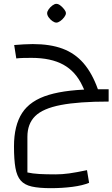

<svg xmlns="http://www.w3.org/2000/svg" viewBox="-20 -709 587 1002"><path d="M245 273Q184 273 146 264.5Q108 256 88 233Q68 210 60.5 167Q53 124 53 55Q53 -54 95.5 -119.5Q138 -185 235 -214Q332 -243 491 -243L547 -179Q391 -179 297.5 -161Q204 -143 163.5 -103Q123 -63 123 5V191Q150 197 184.5 199Q219 201 270 201Q304 201 340.5 196Q377 191 434 179L445 245Q412 259 358.5 266Q305 273 245 273ZM547 -179Q487 -179 458 -196.5Q429 -214 410 -261Q375 -336 310.5 -371.5Q246 -407 144 -407Q121 -407 101 -406.5Q81 -406 65 -404L54 -474Q79 -476 103.5 -477.5Q128 -479 151 -479Q242 -479 306.5 -455Q371 -431 416 -379Q461 -327 491 -243H547ZM274 -591Q265 -591 253.5 -599Q242 -607 234 -618.5Q226 -630 226 -640Q226 -649 234 -660.5Q242 -672 253.5 -680.5Q265 -689 274 -689Q284 -689 295 -680.5Q306 -672 315 -660.5Q324 -649 324 -640Q324 -631 315 -619Q306 -607 294.5 -599Q283 -591 274 -591Z"/></svg>

Font: Changa ExtraLight Light
Style: Regular
Weight: 300
Version: Version 3.002; ttfautohint (v1.8.2)